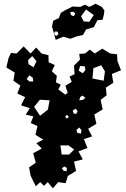

<svg xmlns="http://www.w3.org/2000/svg" viewBox="-20 -797 676 1030"><path d="M144 145 136 101 172 76 158 25 204 0 175 -29 212 -48 170 -74 181 -121 145 -137 159 -173 118 -182 140 -217 93 -232 115 -276 73 -295 89 -338 52 -364 59 -408 14 -435 26 -486 39 -513 69 -510 107 -548 144 -510 174 -542 203 -510 240 -501 241 -463 274 -448 258 -415 285 -390 280 -355 306 -343 293 -317 329 -290 328 -288 343 -299 331 -337 365 -358 353 -386 380 -399 377 -445 409 -477 405 -508 436 -510 462 -531 488 -510 529 -536 571 -510 608 -506 610 -470 629 -420 580 -400 588 -353 548 -327 552 -286 520 -261 531 -210 486 -183 497 -133 453 -106 474 -65 430 -51 449 -3 401 15 424 58 377 70 388 120 344 147 332 186 292 180 264 213 236 180 216 200 196 180 172 202ZM153 -496 131 -475 133 -453 160 -436 176 -469ZM523 -447 481 -431 476 -376 536 -364 543 -414ZM435 -441 410 -443 402 -418 424 -404 438 -421ZM156 -380 138 -393 123 -373 138 -360H158ZM438 -272 423 -284 411 -277 405 -259 424 -261ZM246 -259 194 -262 163 -224 195 -176 237 -209ZM396 -199 387 -214 370 -204 375 -188 389 -186ZM345 -178 335 -179 330 -171 337 -161 348 -167ZM405 -113 390 -100 395 -84 414 -80 417 -99ZM378 5 347 -17H304L311 32H351ZM339 104 325 96 312 106 320 118 337 122ZM259 -655 266 -686 296 -700 306 -728 331 -743 369 -762 411 -760 435 -772 459 -760 493 -777 526 -760 540 -741 537 -717 530 -691 503 -689 483 -651 442 -639 425 -609 392 -602 357 -589 320 -600 279 -583 270 -614V-615ZM483 -716 442 -746 415 -710 429 -682 459 -680ZM372 -734 357 -732 361 -716 376 -710 384 -725ZM288 -628H274L270 -615V-614L281 -604L294 -614Z"/></svg>

Font: Rubik Gemstones
Style: Regular
Weight: 400
Designer: Hubert and Fischer, NaN
Foundry: Hubert and Fischer, NaN
Version: Version 2.200